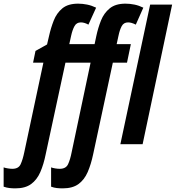

<svg xmlns="http://www.w3.org/2000/svg" viewBox="-137 -785 957 1045"><path d="M-53.2 240.2Q-69.8 240.2 -85.2 238.5Q-100.6 236.8 -117.2 231V126Q-107.9 129.4 -93.8 131.6Q-79.6 133.8 -69.8 133.8Q-36.1 133.8 -24.7 108.9Q-13.2 84 -4.9 43.9L99.1 -443.8H43L56.2 -507.8L119.1 -543L129.9 -588.9Q139.6 -632.8 155.5 -673.3Q171.4 -713.9 202.4 -739.5Q233.4 -765.1 288.1 -765.1Q312.5 -765.1 337.4 -760Q362.3 -754.9 386.2 -743.2L344.2 -650.9Q322.3 -663.1 303.2 -663.1Q279.8 -663.1 268.6 -643.1Q257.3 -623 250 -589.8L240.2 -544.9H377.9L387.2 -588.9Q396.5 -632.8 412.6 -673.3Q428.7 -713.9 460.2 -739.5Q491.7 -765.1 545.9 -765.1Q570.3 -765.1 595 -760Q619.6 -754.9 643.1 -743.2L602.1 -650.9Q578.6 -663.1 560.1 -663.1Q536.6 -663.1 525.6 -643.1Q514.6 -623 507.8 -589.8L498 -544.9H575.2L554.2 -443.8H477.1L370.1 54.2Q358.4 109.9 340.1 151.9Q321.8 193.8 289.8 217Q257.8 240.2 204.1 240.2Q187.5 240.2 172.1 238.5Q156.7 236.8 141.1 231V126Q149.9 129.4 163.6 131.6Q177.2 133.8 188 133.8Q221.7 133.8 233.4 108.9Q245.1 84 252.9 43.9L356 -443.8H219.2L111.8 54.2Q100.6 109.9 82.3 151.9Q64 193.8 32 217Q0 240.2 -53.2 240.2ZM518.1 0 680.2 -759.8H799.8L639.2 0Z"/></svg>

Font: Open Sans Condensed
Style: Bold Italic
Weight: 700
Width: 3
Italic angle: -12°
Designer: Monotype Design Team
Foundry: Monotype Imaging Inc.
Version: Version 3.003; ttfautohint (v1.8.4)